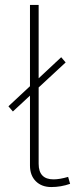

<svg xmlns="http://www.w3.org/2000/svg" viewBox="-20 -750 304 775"><path d="M255 -36 263 -8Q226 5 187 5Q148 5 124.5 -18.5Q101 -42 101 -82V-364L32 -300L14 -321L101 -402V-730H136V-434L227 -519L245 -498L136 -397V-89Q136 -26 196 -26Q221 -26 255 -36Z"/></svg>

Font: Raleway-v4020 ExtraLight
Style: Regular
Weight: 275
Designer: Matt McInerney, Pablo Impallari, Rodrigo Fuenzalida
Foundry: Matt McInerney, Pablo Impallari, Rodrigo Fuenzalida
Version: Version 4.020;PS 004.020;hotconv 1.0.88;makeotf.lib2.5.64775